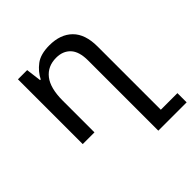

<svg xmlns="http://www.w3.org/2000/svg" viewBox="-195 -648 1031 1031"><g transform="rotate(-45 320.0 -133.0)"><path d="M425 236V-297Q425 -365 395 -397Q365 -429 314 -429Q249 -429 212.5 -382.5Q176 -336 176 -241V0H87V-492H157L168 -405H173Q193 -445 230.5 -473.5Q268 -502 335 -502Q419 -502 466.5 -455Q514 -408 514 -314V166H640V236Z"/></g></svg>

Font: Go Noto Current
Style: Regular
Weight: 400
Designer: Monotype Design Team
Foundry: Monotype Imaging Inc.
Version: Version 2.007; ttfautohint (v1.8) -l 8 -r 50 -G 200 -x 14 -D